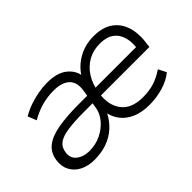

<svg xmlns="http://www.w3.org/2000/svg" viewBox="-65 -804 1112 1112"><g transform="rotate(-45 491.0 -247.5)"><path d="M224 8Q174 8 136 -11Q98 -30 79 -65Q60 -100 66 -145Q73 -199 110.5 -229.5Q148 -260 217 -272.5Q286 -285 387 -285H478L470 -232H385Q300 -232 246.5 -224.5Q193 -217 167 -197.5Q141 -178 136 -141Q130 -97 161.5 -73Q193 -49 240 -49Q291 -49 334.5 -70Q378 -91 407.5 -126Q437 -161 443 -203L462 -320Q472 -382 439.5 -413Q407 -444 339 -444Q291 -444 244.5 -431.5Q198 -419 149 -391L128 -444Q159 -463 196 -476Q233 -489 271.5 -496Q310 -503 346 -503Q422 -503 464.5 -472.5Q507 -442 518 -394H517Q550 -444 604.5 -473.5Q659 -503 726 -503Q800 -503 845.5 -470.5Q891 -438 908 -380.5Q925 -323 913 -249L911 -230H494L503 -284H879L853 -261Q862 -318 850.5 -359.5Q839 -401 807 -424Q775 -447 722 -447Q667 -447 624.5 -423Q582 -399 555 -357Q528 -315 518 -259L516 -246Q503 -159 544.5 -104.5Q586 -50 679 -50Q730 -50 770.5 -62.5Q811 -75 854 -104L879 -55Q840 -23 785.5 -7.5Q731 8 676 8Q614 8 570 -10.5Q526 -29 500 -61Q474 -93 466 -131Q444 -88 409 -56.5Q374 -25 327.5 -8.5Q281 8 224 8Z"/></g></svg>

Font: Nunito Sans 7pt Light
Style: Italic
Weight: 300
Italic angle: -9°
Designer: Vernon Adams
Foundry: Vernon Adams
Version: Version 3.101;gftools[0.9.27]